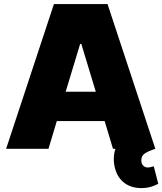

<svg xmlns="http://www.w3.org/2000/svg" viewBox="-20 -748 815 965"><path d="M223.6 0H10.7L251 -727.5H520.5L760.7 0H547.9L505.9 -139.6H265.6ZM382.8 -527.3 310.1 -287.1H461.4L388.7 -527.3ZM690.4 197.3Q641.1 197.3 607.2 172.9Q573.2 148.4 559.6 103.5Q550.3 72.8 552.2 41.3Q554.2 9.8 566.4 -14.6Q578.6 -39.1 599.6 -47.9L760.7 0Q726.6 10.7 708.3 22.9Q689.9 35.2 690.4 56.6Q689.9 74.7 699.5 84.2Q709 93.8 722.7 93.8Q732.4 93.8 739.3 91.3Q746.1 88.9 752.9 87.9L775.4 175.8Q761.2 183.6 740 190.4Q718.8 197.3 690.4 197.3Z"/></svg>

Font: Inter Tight Black
Style: Regular
Weight: 900
Designer: Rasmus Andersson
Foundry: rsms
Version: Version 3.004; ttfautohint (v1.8.4.7-5d5b)